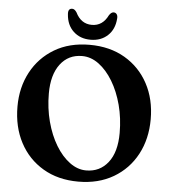

<svg xmlns="http://www.w3.org/2000/svg" viewBox="-60 -957 919 1030"><g transform="rotate(5 399.0 -441.5)"><path d="M397.5 -717.5Q506.5 -717.5 587.5 -670Q668.5 -622.5 713.2 -539.2Q758 -456 758 -348Q758 -242 713.8 -159Q669.5 -76 588.8 -28.5Q508 19 399.5 19Q290.5 19 209.8 -28.8Q129 -76.5 84.5 -160.5Q40 -244.5 40 -354.5Q40 -457.5 84 -539.8Q128 -622 208.2 -669.8Q288.5 -717.5 397.5 -717.5ZM598.5 -260Q598.5 -339.5 579.8 -410.5Q561 -481.5 528 -536.2Q495 -591 452.5 -622.5Q410 -654 362.5 -654Q288.5 -654 245 -596.8Q201.5 -539.5 201.5 -439Q201.5 -359 220.5 -287.5Q239.5 -216 272.5 -161.5Q305.5 -107 347.8 -75.8Q390 -44.5 436.5 -44.5Q510 -44.5 554.2 -100.8Q598.5 -157 598.5 -260ZM399 -825Q457 -825 486 -884.5Q497.5 -902 510 -902Q521 -902 527 -893.5Q533 -885 531.5 -870.5Q527.5 -812.5 491.2 -778.8Q455 -745 399 -745Q343 -745 306.8 -778.8Q270.5 -812.5 266.5 -870.5Q263.5 -902 287.5 -902Q300 -902 311.5 -884.5Q340.5 -825 399 -825Z"/></g></svg>

Font: Fraunces 9pt Soft SemiBold
Style: Regular
Weight: 600
Version: Version 1.000;[b76b70a41]